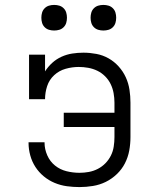

<svg xmlns="http://www.w3.org/2000/svg" viewBox="-20 -752 640 780"><path d="M303 8Q277 8 251.5 4.5Q226 1 202 -9Q178 -19 158 -35.5Q138 -52 124 -73.5Q110 -95 103 -120.5Q96 -146 96 -171Q96 -172 96 -172.5Q96 -173 96 -174H161Q161 -174 161 -173.5Q161 -173 161 -172Q161 -146 172 -121Q183 -96 203.5 -79.5Q224 -63 250 -56.5Q276 -50 303 -50Q322 -50 341 -53.5Q360 -57 377.5 -66Q395 -75 408.5 -89Q422 -103 430.5 -120Q439 -137 442 -156.5Q445 -176 445 -195V-236H239V-294H445V-335Q445 -354 441.5 -373.5Q438 -393 429.5 -410.5Q421 -428 407 -442Q393 -456 375.5 -464.5Q358 -473 338.5 -476.5Q319 -480 300 -480Q273 -480 246.5 -472.5Q220 -465 200 -446.5Q180 -428 171.5 -402Q163 -376 163 -349H98V-530H163V-462Q175 -481 192 -496.5Q209 -512 230 -521.5Q251 -531 273.5 -534.5Q296 -538 319 -538Q345 -538 371.5 -533Q398 -528 421 -515Q444 -502 462 -482Q480 -462 491 -438Q502 -414 506 -387.5Q510 -361 510 -335V-195Q510 -167 505 -140Q500 -113 487.5 -88.5Q475 -64 454.5 -44.5Q434 -25 409.5 -13Q385 -1 357.5 3.5Q330 8 303 8ZM400 -628Q389 -628 379 -631Q369 -634 361.5 -641.5Q354 -649 351 -659Q348 -669 348 -680Q348 -691 351 -701Q354 -711 361.5 -718.5Q369 -726 379 -729Q389 -732 400 -732Q411 -732 421 -729Q431 -726 438.5 -718.5Q446 -711 449 -701Q452 -691 452 -680Q452 -669 449 -659Q446 -649 438.5 -641.5Q431 -634 421 -631Q411 -628 400 -628ZM200 -628Q189 -628 179 -631Q169 -634 161.5 -641.5Q154 -649 151 -659Q148 -669 148 -680Q148 -691 151 -701Q154 -711 161.5 -718.5Q169 -726 179 -729Q189 -732 200 -732Q211 -732 221 -729Q231 -726 238.5 -718.5Q246 -711 249 -701Q252 -691 252 -680Q252 -669 249 -659Q246 -649 238.5 -641.5Q231 -634 221 -631Q211 -628 200 -628Z"/></svg>

Font: Iosevka Slab Light Extended
Style: Regular
Weight: 300
Width: 7
Monospace: yes
Designer: Belleve Invis
Foundry: Belleve Invis
Version: Version 11.1.0; ttfautohint (v1.8.3)